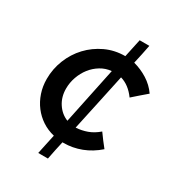

<svg xmlns="http://www.w3.org/2000/svg" viewBox="-175 -723 867 945"><g transform="rotate(30 258.5 -250.0)"><path d="M186 115Q192 86 198 58.5Q204 31 210 3Q172 -6 141 -26.5Q110 -47 87.5 -76.5Q65 -106 52.5 -143Q40 -180 40 -222Q40 -279 61 -331.5Q82 -384 119.5 -424Q157 -464 208 -488Q259 -512 319 -512Q324 -538 330 -563.5Q336 -589 341 -615H396Q391 -588 385 -560.5Q379 -533 373 -506Q415 -495 452.5 -471.5Q490 -448 515 -412Q495 -395 476.5 -379Q458 -363 439 -346Q402 -397 353 -411Q336 -329 318 -247.5Q300 -166 283 -85Q316 -87 346.5 -98Q377 -109 406 -134Q419 -116 432 -98.5Q445 -81 459 -64Q417 -27 368.5 -8.5Q320 10 269 10H263Q257 36 251.5 62.5Q246 89 241 115ZM146 -228Q146 -181 169.5 -145Q193 -109 231 -94Q248 -175 264.5 -254.5Q281 -334 298 -415Q265 -412 237 -395Q209 -378 189 -352.5Q169 -327 157.5 -294.5Q146 -262 146 -228Z"/></g></svg>

Font: Rosa Sans Medium
Style: Italic
Weight: 500
Italic angle: -12°
Designer: Pentagram / MCKL
Foundry: Pentagram / MCKL
Version: Version 1.005;September 16, 2019;FontCreator 11.5.0.2425 64-